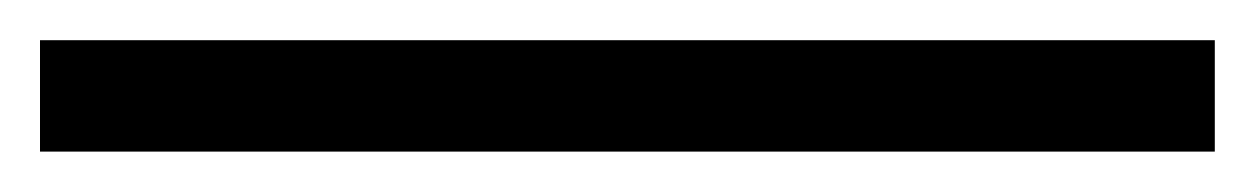

<svg xmlns="http://www.w3.org/2000/svg" viewBox="-22 79 627 96"><path d="M-2 99.1V154.8H585.4V99.1Z"/></svg>

Font: Duru Sans
Style: Regular
Weight: 400
Designer: Onur Yazıcıgil
Foundry: Onur Yazıcıgil
Version: Version 1.002